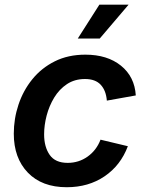

<svg xmlns="http://www.w3.org/2000/svg" viewBox="-20 -785 622 816"><path d="M263.7 10.7Q158.2 10.7 98.4 -51.3Q38.6 -113.3 38.6 -216.8Q38.6 -280.3 58.6 -340.3Q78.6 -400.4 117.4 -448.2Q156.2 -496.1 212.9 -524.4Q269.5 -552.7 342.8 -552.7Q436 -552.7 494.1 -505.9Q552.2 -459 557.1 -379.4L434.1 -357.4Q430.7 -400.4 408 -424.8Q385.3 -449.2 341.3 -449.2Q297.4 -449.2 264.6 -427.5Q231.9 -405.8 210.4 -370.4Q189 -335 178.2 -293.9Q167.5 -252.9 167.5 -213.9Q167.5 -160.6 191.2 -126.7Q214.8 -92.8 267.6 -92.8Q314.9 -92.8 352.5 -119.6Q390.1 -146.5 407.2 -191.4L523.4 -163.6Q492.7 -82 424.3 -35.6Q356 10.7 263.7 10.7ZM310.5 -621.1 402.3 -765.1H526.4L403.8 -621.1Z"/></svg>

Font: Inter Semi Bold
Style: Italic
Weight: 600
Italic angle: -9.39999°
Designer: Rasmus Andersson
Foundry: rsms
Version: Version 4.000;git-3c8e0fc